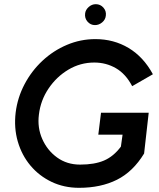

<svg xmlns="http://www.w3.org/2000/svg" viewBox="-20 -892 762 918"><path d="M358 6Q286 6 226.5 -22.5Q167 -51 125.5 -100.5Q84 -150 65 -215.5Q46 -281 55 -355Q64 -426 97.5 -489.5Q131 -553 183 -601.5Q235 -650 300 -677.5Q365 -705 436 -705Q524 -705 595 -662.5Q666 -620 711 -537L612 -480Q581 -539 534 -566Q487 -593 431 -593Q364 -593 307 -559Q250 -525 212 -468.5Q174 -412 166 -344Q158 -282 182 -227.5Q206 -173 253 -139Q300 -105 363 -105Q432 -105 477.5 -124.5Q523 -144 558 -191L566 -248H450L463 -353H691L669 -158Q616 -71 539 -32.5Q462 6 358 6ZM434 -772Q413 -772 398.5 -788.5Q384 -805 387 -828Q389 -845 404 -858.5Q419 -872 438 -872Q460 -872 474.5 -855.5Q489 -839 486 -817Q484 -798 468.5 -785Q453 -772 434 -772Z"/></svg>

Font: Kulim Park SemiBold
Style: Italic
Weight: 600
Italic angle: -8°
Designer: Noponies / Dale Sattler
Foundry: Noponies
Version: Version 1.000; ttfautohint (v1.8.3)